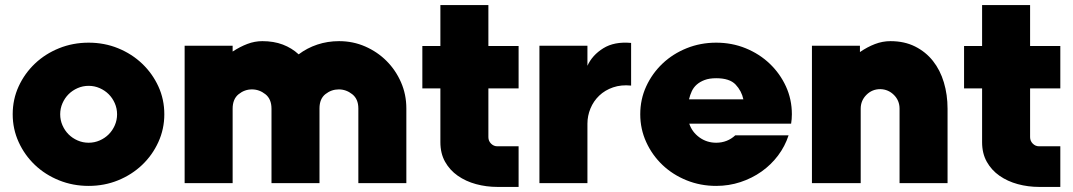

<svg xmlns="http://www.w3.org/2000/svg" viewBox="-20 -721 4226 756"><path d="M329 -553Q391 -553 445 -531Q499 -509 539.5 -470.5Q580 -432 603.5 -381Q627 -330 627 -271Q627 -213 603.5 -161.5Q580 -110 539.5 -71.5Q499 -33 445 -11Q391 11 329 11Q267 11 212.5 -11Q158 -33 117.5 -71.5Q77 -110 53.5 -161.5Q30 -213 30 -271Q30 -330 53.5 -381Q77 -432 117.5 -470.5Q158 -509 212.5 -531Q267 -553 329 -553ZM329 -383Q306 -383 285.5 -374Q265 -365 250 -350Q235 -335 226 -314.5Q217 -294 217 -271Q217 -248 226 -227.5Q235 -207 250 -192Q265 -177 285.5 -168Q306 -159 329 -159Q352 -159 372.5 -168Q393 -177 408 -192Q423 -207 432 -227.5Q441 -248 441 -271Q441 -294 432 -314.5Q423 -335 408 -350Q393 -365 372.5 -374Q352 -383 329 -383Z M1238 0H1049V-293Q1049 -331 1025 -350Q1001 -369 972 -369Q943 -369 919.5 -350Q896 -331 896 -293V0H707V-541H896V-518Q925 -537 954 -548Q983 -559 1013 -559Q1058 -559 1093.5 -545.5Q1129 -532 1156 -507Q1189 -532 1229.5 -545.5Q1270 -559 1315 -559Q1370 -559 1418 -538Q1466 -517 1502 -481Q1538 -445 1559 -397Q1580 -349 1580 -294V0H1391V-294Q1391 -331 1367 -350Q1343 -369 1314 -369Q1285 -369 1261.5 -350.5Q1238 -332 1238 -294Z M1903 -701V-540H2022V-373H1903V-181Q1903 -166 1913.5 -155.5Q1924 -145 1938 -145H2022V15H1939Q1895 15 1854.5 4Q1814 -7 1782.5 -29Q1751 -51 1732.5 -84Q1714 -117 1714 -161V-373H1643V-540H1714V-701Z M2293 0H2104V-541H2293V-462Q2312 -504 2355.5 -531Q2399 -558 2465 -552V-384Q2426 -388 2394 -377Q2362 -366 2339.5 -344.5Q2317 -323 2305 -294Q2293 -265 2293 -234Z M2800 -159Q2822 -159 2841 -166.5Q2860 -174 2875 -188H3085Q3071 -145 3043.5 -108.5Q3016 -72 2978.5 -45.5Q2941 -19 2895.5 -4Q2850 11 2800 11Q2738 11 2683.5 -11Q2629 -33 2588.5 -71.5Q2548 -110 2524.5 -161.5Q2501 -213 2501 -271Q2501 -330 2524.5 -381Q2548 -432 2588.5 -470.5Q2629 -509 2683.5 -531Q2738 -553 2800 -553Q2862 -553 2916 -531Q2970 -509 3010.5 -470.5Q3051 -432 3074.5 -381Q3098 -330 3098 -271Q3098 -252 3095 -234H2694Q2705 -201 2734 -180Q2763 -159 2800 -159ZM2800 -413Q2773 -413 2754.5 -406Q2736 -399 2723.5 -388Q2711 -377 2704 -362Q2697 -347 2693 -330H2907Q2900 -363 2876.5 -388Q2853 -413 2800 -413Z M3486 -559Q3541 -559 3583 -538Q3625 -517 3653.5 -481Q3682 -445 3696.5 -396.5Q3711 -348 3711 -293V0H3522V-293Q3522 -325 3500 -347Q3478 -369 3447 -370H3446Q3414 -370 3391.5 -347.5Q3369 -325 3369 -293V0H3177V-541H3366V-516Q3395 -536 3425 -547.5Q3455 -559 3486 -559Z M4036 -701V-540H4155V-373H4036V-181Q4036 -166 4046.5 -155.5Q4057 -145 4071 -145H4155V15H4072Q4028 15 3987.5 4Q3947 -7 3915.5 -29Q3884 -51 3865.5 -84Q3847 -117 3847 -161V-373H3776V-540H3847V-701Z"/></svg>

Font: Afrihost Sans Black
Style: Regular
Weight: 900
Foundry: https://www.afrihost.com
Version: Version 1.000